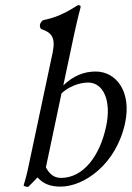

<svg xmlns="http://www.w3.org/2000/svg" viewBox="-20 -718 514 749"><path d="M284 -698C227 -662 198 -650 147 -639C135 -628 132 -616 140 -605C181 -591 198 -573 185 -511L92 -73C84 -34 79 -18 72 6C78 10 83 11 90 11C100 1 116 -14 126 -26C149 -1 176 10 216 10C310 10 434 -79 468 -238C494 -360 434 -439 353 -439C307 -439 266 -422 227 -385L269 -583C283 -648 294 -688 294 -688C296 -695 293 -698 284 -698ZM159 -65 220 -354C266 -395 315 -396 324 -396C382 -396 416 -327 394 -225C370 -111 306 -24 218 -24C189 -24 172 -41 159 -65Z"/></svg>

Font: Libertinus Serif
Style: Italic
Weight: 400
Italic angle: -12°
Designer: Philipp H. Poll, Khaled Hosny
Foundry: Caleb Maclennan
Version: Version 7.050;RELEASE